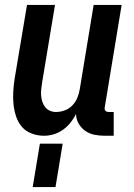

<svg xmlns="http://www.w3.org/2000/svg" viewBox="-20 -540 540 775"><path d="M439 8H403Q382 8 361.5 4Q341 0 324.5 -11.5Q308 -23 297.5 -41Q287 -59 287 -80Q278 -62 265 -45.5Q252 -29 234.5 -16.5Q217 -4 197 2Q177 8 158 8Q132 8 108 -1Q84 -10 68.5 -28Q53 -46 45 -70Q37 -94 34.5 -119Q32 -144 33.5 -170Q35 -196 39 -222L89 -520H202L150 -207Q148 -194 146.5 -180.5Q145 -167 146 -154Q147 -141 151 -129Q155 -117 162.5 -107.5Q170 -98 181.5 -93Q193 -88 206 -88Q224 -88 241.5 -94.5Q259 -101 272 -114.5Q285 -128 292 -145Q299 -162 302 -180L358 -520H471L403 -108Q402 -104 402.5 -100Q403 -96 405.5 -93Q408 -90 411.5 -89Q415 -88 419 -88H439ZM112 215 141 40H233L204 215Z"/></svg>

Font: Iosevka Term Curly
Style: Bold Italic
Weight: 700
Italic angle: -9°
Designer: Belleve Invis
Foundry: Belleve Invis
Version: Version 32.3.0